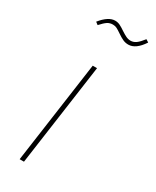

<svg xmlns="http://www.w3.org/2000/svg" viewBox="-192 -794 688 848"><g transform="rotate(30 151.5 -370.5)"><path d="M164 -519 91 0H69L142 -519ZM174 -701Q158 -712 149 -716.5Q140 -721 129 -721Q113 -721 101 -713Q89 -705 71 -685L58 -695Q95 -741 129 -741Q142 -741 153.5 -735.5Q165 -730 181 -719Q196 -709 207.5 -703.5Q219 -698 231 -698Q246 -698 259 -707.5Q272 -717 289 -739L303 -730Q269 -678 231 -678Q216 -678 203 -684Q190 -690 174 -701Z"/></g></svg>

Font: Fira Sans Condensed Thin
Style: Italic
Weight: 250
Width: 3
Italic angle: -8°
Designer: Carrois Corporate & Edenspiekermann AG
Foundry: Carrois Corporate GbR & Edenspiekermann AG
Version: Version 4.203